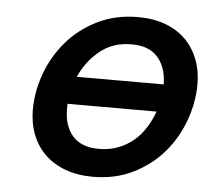

<svg xmlns="http://www.w3.org/2000/svg" viewBox="-43 -552 666 610"><g transform="rotate(5 290.0 -247.0)"><path d="M473 -300Q473 -352 445.5 -385Q418 -418 361 -418Q301 -418 259.5 -384Q218 -350 196 -300ZM458 -212H174V-194Q174 -142 201.5 -110Q229 -78 286 -78Q319 -78 346.5 -88.5Q374 -99 395.5 -117Q417 -135 432.5 -159.5Q448 -184 458 -212ZM66 -184Q66 -242 87 -299.5Q108 -357 147.5 -403Q187 -449 244.5 -477.5Q302 -506 374 -506Q423 -506 461.5 -491.5Q500 -477 526 -451Q552 -425 566 -389Q580 -353 580 -310Q580 -252 559 -194Q538 -136 499 -90.5Q460 -45 403 -16.5Q346 12 274 12Q225 12 186 -2.5Q147 -17 120.5 -43Q94 -69 80 -105Q66 -141 66 -184Z"/></g></svg>

Font: Codetta
Style: Bold Italic
Weight: 700
Italic angle: -11°
Designer: Ulrich Proeller
Foundry: PROSA GmbH
Version: Version 2.00;September 29, 2018;FontCreator 11.5.0.2427 64-b